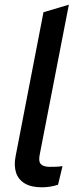

<svg xmlns="http://www.w3.org/2000/svg" viewBox="-20 -790 338 817"><path d="M227 -4Q209 2 191.5 4.5Q174 7 158 7Q112 7 84.5 -10Q57 -27 48 -56.5Q39 -86 46 -123L165 -738L273 -770L149 -132Q143 -103 154 -91.5Q165 -80 193 -80Q207 -80 219.5 -80.5Q232 -81 246 -83Z"/></svg>

Font: REM
Style: Italic
Weight: 400
Italic angle: -11°
Designer: Octavio Pardo
Foundry: Ashler Design
Version: Version 1.005;gftools[0.9.28]